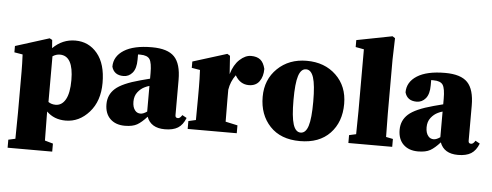

<svg xmlns="http://www.w3.org/2000/svg" viewBox="-57 -864 3173 1239"><g transform="rotate(5 1530.0 -244.5)"><path d="M264 -391V-95Q284 -81 311 -81Q352 -81 375.5 -123Q399 -165 399 -248Q399 -406 311 -406Q287 -406 264 -391ZM253 -496 257 -443Q319 -505 403 -505Q490 -505 545.5 -438Q601 -371 601 -248Q601 -130 536.5 -57.5Q472 15 384 15Q309 15 261 -33V-8Q261 27 263 155L316 170V222H27V170L72 160Q74 26 74 -8V-274Q74 -326 71 -386L17 -395V-436L236 -505Z M904 -89V-255Q889 -251 875 -244Q849 -232 829.5 -207Q810 -182 810 -145Q810 -108 827 -88Q840 -72 862 -72Q880 -72 904 -89ZM1132 -86 1161 -70Q1143 -24 1111.5 -4.5Q1080 15 1027 15Q936 15 910 -56Q876 -18 847 -1.5Q818 15 768 15Q708 15 673 -19Q638 -53 638 -114Q638 -175 682.5 -215Q727 -255 843 -286L904 -302V-338Q904 -404 889 -427.5Q874 -451 828 -451H813V-417Q813 -360 789.5 -332Q766 -304 731 -304Q670 -304 655 -358Q655 -425 718 -465Q781 -505 899 -505Q1001 -505 1044.5 -459.5Q1088 -414 1088 -310V-81Q1088 -64 1105 -64Q1117 -64 1128 -80Z M1405 -494 1413 -376Q1431 -438 1467.5 -471.5Q1504 -505 1541 -505Q1579 -505 1601 -487.5Q1623 -470 1633 -429Q1633 -379 1610 -347.5Q1587 -316 1542 -316Q1487 -316 1455 -369L1453 -372Q1421 -328 1413 -275V-210Q1413 -115 1414 -68L1492 -51V0H1174V-51L1222 -62Q1223 -110 1223 -210V-275Q1223 -326 1220 -386L1166 -395V-436L1387 -505Z M1838 -246Q1838 -137 1853.5 -88.5Q1869 -40 1902 -40Q1935 -40 1950.5 -88.5Q1966 -137 1966 -246Q1966 -354 1950.5 -402Q1935 -450 1902 -450Q1869 -450 1853.5 -402Q1838 -354 1838 -246ZM1902 -505Q2018 -505 2092 -434Q2166 -363 2166 -249Q2166 -131 2096.5 -58Q2027 15 1902 15Q1777 15 1707.5 -59Q1638 -133 1638 -249Q1638 -361 1712.5 -433Q1787 -505 1902 -505Z M2454 -60 2499 -51V0H2215V-51L2260 -61Q2262 -161 2262 -210V-611L2208 -621V-666L2439 -711L2456 -700L2452 -561V-210Q2452 -160 2454 -60Z M2803 -89V-255Q2788 -251 2774 -244Q2748 -232 2728.5 -207Q2709 -182 2709 -145Q2709 -108 2726 -88Q2739 -72 2761 -72Q2779 -72 2803 -89ZM3031 -86 3060 -70Q3042 -24 3010.5 -4.5Q2979 15 2926 15Q2835 15 2809 -56Q2775 -18 2746 -1.5Q2717 15 2667 15Q2607 15 2572 -19Q2537 -53 2537 -114Q2537 -175 2581.5 -215Q2626 -255 2742 -286L2803 -302V-338Q2803 -404 2788 -427.5Q2773 -451 2727 -451H2712V-417Q2712 -360 2688.5 -332Q2665 -304 2630 -304Q2569 -304 2554 -358Q2554 -425 2617 -465Q2680 -505 2798 -505Q2900 -505 2943.5 -459.5Q2987 -414 2987 -310V-81Q2987 -64 3004 -64Q3016 -64 3027 -80Z"/></g></svg>

Font: TypoPRO Source Serif Pro
Style: Regular
Weight: 900
Designer: Frank Grießhammer
Foundry: Adobe Systems Incorporated
Version: Version 1.017;PS 1.0;hotconv 1.0.79;makeotf.lib2.5.61930